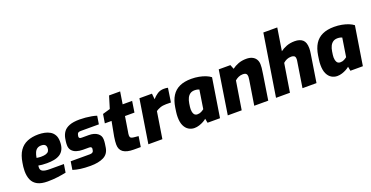

<svg xmlns="http://www.w3.org/2000/svg" viewBox="-29 -1493 4312 2229"><g transform="rotate(-20 2127.0 -378.5)"><path d="M283 6Q205 6 158.5 -18.5Q112 -43 91.5 -89Q71 -135 71 -199Q71 -226 74 -250.5Q77 -275 81 -298Q95 -388 132 -442Q169 -496 228 -520.5Q287 -545 365 -545Q404 -545 441 -537.5Q478 -530 508 -512.5Q538 -495 556.5 -463Q575 -431 575 -380Q575 -323 557 -286.5Q539 -250 507.5 -230.5Q476 -211 435.5 -203.5Q395 -196 348 -196Q315 -196 287.5 -198.5Q260 -201 243 -205Q242 -199 241.5 -191.5Q241 -184 241 -177Q241 -148 267 -134Q293 -120 352 -120H528L512 -19Q469 -10 409.5 -2Q350 6 283 6ZM306 -290Q347 -290 370.5 -298Q394 -306 404 -322Q414 -338 414 -361Q414 -387 399 -400Q384 -413 353 -413Q324 -413 304 -400Q284 -387 272 -360.5Q260 -334 254 -295Q266 -294 279.5 -292Q293 -290 306 -290Z M812 6Q776 6 745.5 4Q715 2 688.5 -1.5Q662 -5 639.5 -10.5Q617 -16 597 -22L613 -123H851Q870 -123 882 -130.5Q894 -138 896 -151L899 -167Q900 -172 900 -174Q900 -176 900 -177Q900 -200 867 -200H793Q749 -200 713.5 -211.5Q678 -223 657 -248.5Q636 -274 636 -314Q636 -325 636.5 -336.5Q637 -348 639 -361L645 -398Q653 -440 676.5 -473Q700 -506 748 -525Q796 -544 876 -544Q910 -544 948 -540.5Q986 -537 1021.5 -530.5Q1057 -524 1083 -515L1067 -414H843Q822 -414 812 -407.5Q802 -401 798 -385L796 -376Q795 -371 794.5 -366.5Q794 -362 794 -359Q794 -349 801 -343Q808 -337 829 -337H914Q980 -337 1020 -308Q1060 -279 1060 -229Q1060 -218 1059.5 -206Q1059 -194 1057 -181L1050 -134Q1038 -57 975.5 -25.5Q913 6 812 6Z M1347 0Q1262 0 1219 -30.5Q1176 -61 1176 -125Q1176 -142 1178 -166Q1180 -190 1185 -220L1219 -401H1136L1154 -511L1247 -538L1293 -689H1430L1406 -538H1523L1502 -401H1385L1356 -220Q1354 -212 1352 -198Q1350 -184 1350 -174Q1350 -153 1361 -144.5Q1372 -136 1394 -134L1454 -128L1434 0Z M1528 0 1613 -538H1768L1775 -467Q1802 -499 1836.5 -521.5Q1871 -544 1916 -544Q1931 -544 1943 -543Q1955 -542 1966 -539L1940 -366Q1926 -366 1910.5 -366.5Q1895 -367 1880 -367Q1837 -367 1805 -355Q1773 -343 1753 -328L1701 0Z M2097 6Q2059 6 2026.5 -13.5Q1994 -33 1974.5 -74Q1955 -115 1955 -181Q1955 -211 1959.5 -243Q1964 -275 1967 -295Q1980 -379 2014.5 -434Q2049 -489 2108.5 -516.5Q2168 -544 2254 -544Q2303 -544 2348 -535.5Q2393 -527 2429 -512.5Q2465 -498 2489 -479L2413 0H2259L2249 -53Q2235 -40 2210.5 -26.5Q2186 -13 2156.5 -3.5Q2127 6 2097 6ZM2184 -132Q2211 -132 2231.5 -143Q2252 -154 2266 -165L2302 -395Q2296 -398 2281 -402Q2266 -406 2246 -406Q2213 -406 2191 -391Q2169 -376 2155.5 -349Q2142 -322 2136 -284Q2132 -262 2130 -242.5Q2128 -223 2128 -212Q2128 -180 2140.5 -156Q2153 -132 2184 -132Z M2509 0 2593 -538H2737L2758 -485Q2790 -510 2834.5 -527Q2879 -544 2934 -544Q2978 -544 3008 -529Q3038 -514 3053.5 -487Q3069 -460 3069 -425Q3069 -407 3067.5 -384Q3066 -361 3057 -308L3009 0H2836L2884 -302Q2886 -319 2887 -328.5Q2888 -338 2888 -343Q2888 -365 2876 -377Q2864 -389 2834 -389Q2807 -389 2782 -378Q2757 -367 2737 -349L2681 0Z M3105 0 3226 -763H3398L3354 -485Q3383 -508 3428.5 -526Q3474 -544 3532 -544Q3596 -544 3630.5 -513Q3665 -482 3665 -409Q3665 -381 3659 -344L3605 0H3432L3483 -324Q3484 -329 3484 -333.5Q3484 -338 3484 -343Q3484 -370 3470 -379.5Q3456 -389 3434 -389Q3403 -389 3378.5 -378.5Q3354 -368 3333 -349L3277 0Z M3862 6Q3824 6 3791.5 -13.5Q3759 -33 3739.5 -74Q3720 -115 3720 -181Q3720 -211 3724.5 -243Q3729 -275 3732 -295Q3745 -379 3779.5 -434Q3814 -489 3873.5 -516.5Q3933 -544 4019 -544Q4068 -544 4113 -535.5Q4158 -527 4194 -512.5Q4230 -498 4254 -479L4178 0H4024L4014 -53Q4000 -40 3975.5 -26.5Q3951 -13 3921.5 -3.5Q3892 6 3862 6ZM3949 -132Q3976 -132 3996.5 -143Q4017 -154 4031 -165L4067 -395Q4061 -398 4046 -402Q4031 -406 4011 -406Q3978 -406 3956 -391Q3934 -376 3920.5 -349Q3907 -322 3901 -284Q3897 -262 3895 -242.5Q3893 -223 3893 -212Q3893 -180 3905.5 -156Q3918 -132 3949 -132Z"/></g></svg>

Font: Exo Thin ExtraBold
Style: Italic
Weight: 800
Italic angle: -9°
Version: Version 2.000